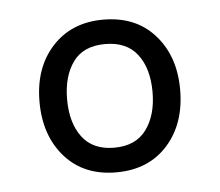

<svg xmlns="http://www.w3.org/2000/svg" viewBox="-33 -591 409 357"><g transform="rotate(-5 171.0 -412.5)"><path d="M171 -270Q110.5 -270 75.2 -310Q40 -350 40 -413Q40 -476.5 76 -515.8Q112 -555 171 -555Q232 -555 267.2 -515.2Q302.5 -475.5 302.5 -413Q302.5 -349.5 267 -309.8Q231.5 -270 171 -270ZM171 -316Q211.5 -316 231.2 -343Q251 -370 251 -413Q251 -457 231 -483.2Q211 -509.5 171 -509.5Q130 -509.5 110.8 -482.8Q91.5 -456 91.5 -413Q91.5 -369 111.5 -342.5Q131.5 -316 171 -316Z"/></g></svg>

Font: Manrope ExtraLight Light
Style: Regular
Weight: 300
Version: Version 4.504